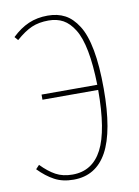

<svg xmlns="http://www.w3.org/2000/svg" viewBox="-81 -746 585 810"><g transform="rotate(-10 211.5 -340.5)"><path d="M180.2 -690.9Q222.2 -690.9 253.7 -674.3Q285.2 -657.7 309.8 -619.1Q334.5 -580.6 347.2 -512.2Q359.9 -443.8 359.9 -346.2Q359.9 -163.6 312.3 -76.9Q264.6 9.8 168.9 9.8Q121.6 9.8 87.2 -8.8Q52.7 -27.3 20 -61L35.2 -77.1Q66.4 -44.9 96.4 -28.6Q126.5 -12.2 168 -12.2Q253.4 -12.2 294.7 -91.8Q335.9 -171.4 335.9 -345.2H97.2V-367.2H335.9Q334 -453.1 322.5 -512.9Q311 -572.8 290 -606.7Q269 -640.6 242.4 -655.3Q215.8 -669.9 180.2 -669.9Q138.7 -669.9 107.7 -656.5Q76.7 -643.1 40 -610.8L26.9 -626Q61.5 -659.2 98.1 -675Q134.8 -690.9 180.2 -690.9Z"/></g></svg>

Font: Fira Sans Compressed Thin
Style: Regular
Weight: 100
Width: 1
Designer: Carrois Corporate & Edenspiekermann AG
Foundry: Carrois Corporate GbR & Edenspiekermann AG
Version: Version 4.203;PS 004.203;hotconv 1.0.88;makeotf.lib2.5.64775